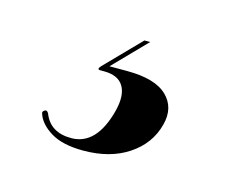

<svg xmlns="http://www.w3.org/2000/svg" viewBox="-46 -60 380 322"><g transform="rotate(15 144.0 100.5)"><path d="M170.5 -2.5H180.5L125 54.5H155.5Q204.5 54.5 225.2 74.5Q246 94.5 237.5 126Q228.5 160.5 197 181.5Q165.5 202.5 119 202.5Q83 202.5 62.5 190Q42 177.5 36.5 160.5Q35 157 39 154.5Q43 152 46 157.5Q57.5 187.5 94 187.5Q138 187.5 154.5 123.5Q161.5 95.5 152.2 80.2Q143 65 118.5 65H112Q105 65 111.5 58Z"/></g></svg>

Font: Fraunces 144pt S000
Style: Bold Italic
Weight: 700
Italic angle: -16°
Version: Version 1.000; ttfautohint (v1.8.3)